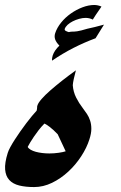

<svg xmlns="http://www.w3.org/2000/svg" viewBox="-84 -758 491 778"><path d="M149.4 -214.8V-214.4Q132.3 -232.4 117.2 -243.9Q102.1 -255.4 95.2 -257.3L94.7 -255.9Q83 -244.1 72.5 -230.5Q62 -216.8 53.2 -203.9Q44.4 -190.9 38.3 -180.7Q32.2 -170.4 29.8 -165.5L28.3 -162.6Q31.7 -156.2 40.5 -151.1Q49.3 -146 61.3 -142.8Q73.2 -139.6 87.4 -137.9Q101.6 -136.2 116.2 -136.2Q134.8 -136.2 153.6 -138.9Q172.4 -141.6 182.1 -145ZM303.2 -603Q258.3 -586.4 214.1 -564Q169.9 -541.5 127 -512.2Q126.5 -519 127.4 -523.7Q128.4 -528.3 129.4 -532.7Q136.2 -553.7 156.7 -573.2Q144 -585.9 139.6 -598.1Q135.3 -610.4 139.6 -623.5Q147 -646 163.8 -666.7Q180.7 -687.5 202.9 -703.1Q225.1 -718.8 250 -728.3Q274.9 -737.8 297.9 -737.8Q304.7 -737.8 312 -736.3Q319.3 -734.9 327.1 -731.4Q324.7 -728 322 -723.6Q319.3 -719.2 316.9 -716.3Q310.5 -707 304 -697.5Q297.4 -688 292 -678.7Q278.3 -685.5 262.7 -685.5Q250.5 -685.5 236.6 -681.6Q222.7 -677.7 210.7 -671.6Q198.7 -665.5 189.9 -657.5Q181.2 -649.4 178.2 -640.6Q177.2 -635.7 182.4 -632.8Q187.5 -629.9 194.8 -627.9Q202.1 -629.9 210 -629.9Q213.4 -629.9 217.8 -630.1Q222.2 -630.4 229 -631.3Q235.8 -632.3 245.8 -634.8Q255.9 -637.2 270 -641.6Q282.2 -644 300 -648.4Q317.9 -652.8 337.4 -658.2ZM278.3 -193.4Q267.6 -159.2 245.1 -124.8Q222.7 -90.3 192.6 -62.5Q162.6 -34.7 127 -17.3Q91.3 0 54.2 0Q20 0 -5.9 -6.3Q-31.7 -12.7 -46.4 -28.6Q-61 -44.4 -63.2 -71Q-65.4 -97.7 -52.7 -138.2Q-49.8 -147.9 -42.2 -161.9Q-34.7 -175.8 -24.2 -192.1Q-13.7 -208.5 -1.5 -225.8Q10.7 -243.2 22.7 -259Q34.7 -274.9 45.7 -288.1Q56.6 -301.3 64.5 -309.6Q65.9 -314 65.9 -316.4Q65.9 -318.8 66.4 -322.3Q65.9 -326.2 67.9 -331.5Q71.3 -341.8 85 -357.4Q98.6 -373 119.9 -391.6Q141.1 -410.2 167.7 -431.2Q194.3 -452.1 223.6 -473.1Q218.3 -453.6 214.8 -437.5Q211.4 -421.4 210.9 -412.6Q212.9 -385.7 224.6 -362.5Q236.3 -339.4 250.5 -321.3Q259.8 -309.1 268.1 -296.6Q276.4 -284.2 281.2 -269.3Q286.1 -254.4 286.1 -235.8Q286.1 -217.3 278.3 -193.4Z"/></svg>

Font: XB Khoramshahr
Style: Bold Italic
Weight: 700
Italic angle: -12°
Designer: Behnam
Foundry: Irmug
Version: Version 8.005 2009